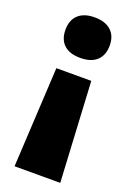

<svg xmlns="http://www.w3.org/2000/svg" viewBox="-141 -616 572 833"><g transform="rotate(20 145.0 -200.0)"><path d="M44.9 -469.5Q44.9 -514.2 71.3 -538.6Q97.7 -563 146.5 -563Q195.3 -563 222.2 -538.6Q249 -514.2 249 -469.7Q249 -425.3 222.7 -400.6Q196.3 -376 146.5 -376Q96.7 -376 70.8 -400.4Q44.9 -424.8 44.9 -469.5ZM251 163.1H40L64.9 -298.8H226.1Z"/></g></svg>

Font: Open Sans Hebrew Extra Bold
Style: Regular
Weight: 800
Foundry: Ascender Corporation, Yanek Iontef
Version: Version 2.001;PS 002.001;hotconv 1.0.70;makeotf.lib2.5.58329